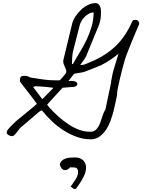

<svg xmlns="http://www.w3.org/2000/svg" viewBox="-20 -901 944 1243"><path d="M252 -185.5Q251 -185.5 250.5 -186Q250 -186.5 250 -186.5L248 -185.5Q246.1 -184.6 240.2 -181.6Q234.4 -178.7 232.4 -176.8Q225.6 -170.9 208 -155.8Q190.4 -140.6 170.9 -124Q151.4 -107.4 133.8 -92.3Q116.2 -77.1 109.4 -71.3Q107.4 -69.3 101.6 -61.5Q95.7 -53.7 88.4 -43.9Q81.1 -34.2 73.2 -26.9Q65.4 -19.5 59.6 -19.5Q48.8 -19.5 36.1 -25.9Q23.4 -32.2 23.4 -44.9Q23.4 -52.7 35.6 -67.4Q47.9 -82 65.9 -99.6Q84 -117.2 106.9 -135.7Q129.9 -154.3 151.4 -171.9Q172.9 -189.5 190.9 -204.6Q209 -219.7 218.8 -228.5Q190.4 -268.6 164.6 -300.8Q138.7 -333 109.4 -372.1V-382.8Q109.4 -399.4 116.2 -404.8Q123 -410.2 138.7 -410.2Q149.4 -410.2 156.2 -408.2Q163.1 -406.2 175.8 -399.4Q222.7 -391.6 261.2 -386.2Q299.8 -380.9 341.8 -380.9H366.2Q369.1 -382.8 374.5 -388.7Q379.9 -394.5 385.7 -401.4Q391.6 -408.2 397 -414.6Q402.3 -420.9 404.3 -423.8Q409.2 -429.7 409.2 -438.5Q409.2 -445.3 406.2 -453.1Q403.3 -460.9 399.4 -469.2Q395.5 -477.5 392.6 -485.8Q389.6 -494.1 389.6 -502.9V-509.8L447.3 -748Q452.1 -769.5 467.8 -793.5Q483.4 -817.4 503.9 -836.9Q524.4 -856.4 549.3 -868.7Q574.2 -880.9 597.7 -880.9Q609.4 -880.9 616.2 -875Q623 -869.1 627 -860.8Q630.9 -852.5 632.3 -842.8Q633.8 -833 633.8 -824.2Q633.8 -800.8 630.9 -778.3Q627.9 -755.9 618.2 -733.4L542 -547.9Q540 -540 534.7 -531.2Q529.3 -522.5 522.9 -513.2Q516.6 -503.9 510.3 -495.1Q503.9 -486.3 499 -480.5H506.8Q523.4 -480.5 537.1 -487.3Q550.8 -494.1 566.4 -500Q664.1 -540 730 -604Q795.9 -668 837.9 -766.6Q841.8 -770.5 847.2 -771.5Q852.5 -772.5 857.4 -772.5Q867.2 -772.5 874 -766.1Q880.9 -759.8 880.9 -750Q880.9 -749 880.9 -746.1Q880.9 -743.2 879.9 -742.2Q876 -734.4 868.7 -716.8Q861.3 -699.2 852.1 -677.2Q842.8 -655.3 833 -631.3Q823.2 -607.4 814.5 -585.4Q805.7 -563.5 799.3 -545.9Q793 -528.3 790 -519.5Q786.1 -506.8 780.8 -487.3Q775.4 -467.8 769.5 -444.8Q763.7 -421.9 757.8 -397.5Q752 -373 747.6 -353Q743.2 -333 740.7 -318.4Q738.3 -303.7 738.3 -299.8V-291Q738.3 -288.1 735.4 -273.4Q732.4 -258.8 728.5 -240.7Q724.6 -222.7 720.2 -204.6Q715.8 -186.5 713.9 -176.8Q707 -151.4 695.8 -120.1Q684.6 -88.9 667 -62Q649.4 -35.2 625 -17.1Q600.6 1 567.4 1Q521.5 1 476.6 -15.1Q431.6 -31.2 390.6 -57.6Q349.6 -84 314.5 -117.7Q279.3 -151.4 252 -185.5ZM285.2 -223.6Q285.2 -223.6 287.6 -220.2Q290 -216.8 293.9 -211.9Q297.9 -207 301.8 -202.1Q305.7 -197.3 308.6 -195.3Q332 -169.9 361.3 -144Q390.6 -118.2 423.3 -96.2Q456.1 -74.2 491.7 -61Q527.3 -47.9 564.5 -47.9Q589.8 -47.9 604.5 -64.5Q619.1 -81.1 627.9 -104Q636.7 -127 644 -151.4Q651.4 -175.8 662.1 -190.4L699.2 -366.2V-372.1Q703.1 -396.5 707.5 -417Q711.9 -437.5 718.3 -458Q724.6 -478.5 731.4 -501.5Q738.3 -524.4 747.1 -552.7Q736.3 -543.9 721.7 -533.2Q707 -522.5 692.4 -512.7Q677.7 -502.9 663.1 -494.6Q648.4 -486.3 637.7 -480.5Q627.9 -475.6 608.9 -468.3Q589.8 -460.9 570.8 -453.1Q551.8 -445.3 537.1 -439.9Q522.5 -434.6 518.6 -433.6L460.9 -423.8Q460.9 -423.8 457 -419.9Q453.1 -416 452.1 -414.1Q450.2 -412.1 446.3 -406.2Q442.4 -400.4 437.5 -395Q432.6 -389.6 428.7 -383.8Q424.8 -377.9 422.9 -376Q425.8 -376 435.1 -377Q444.3 -377.9 454.6 -376.5Q464.8 -375 472.7 -370.6Q480.5 -366.2 480.5 -357.4Q480.5 -347.7 471.7 -343.3Q462.9 -338.9 456.1 -337.9Q452.1 -337.9 442.4 -337.4Q432.6 -336.9 420.9 -335.9Q409.2 -335 399.4 -334Q389.6 -333 384.8 -333ZM253.9 -258.8 323.2 -329.1V-333Q312.5 -334 298.8 -335.9Q285.2 -337.9 269.5 -338.9Q253.9 -339.8 238.8 -341.3Q223.6 -342.8 211.9 -342.8H209Q207 -341.8 201.7 -340.3Q196.3 -338.9 194.3 -337.9ZM585.9 -820.3Q569.3 -820.3 554.7 -812Q540 -803.7 527.8 -791.5Q515.6 -779.3 506.8 -764.2Q498 -749 495.1 -733.4L452.1 -566.4Q450.2 -560.5 449.2 -549.8Q448.2 -539.1 447.3 -526.9Q446.3 -514.6 446.3 -503.4Q446.3 -492.2 446.3 -486.3H452.1Q473.6 -525.4 497.6 -564.5Q521.5 -603.5 541 -644.5Q560.5 -685.5 573.2 -728.5Q585.9 -771.5 585.9 -820.3ZM437.5 306.6Q446.3 293 455.1 281.2Q463.9 269.5 470.2 259.3Q476.6 249 481 236.8Q485.4 224.6 485.4 208Q485.4 197.3 478.5 189.9Q471.7 182.6 452.1 182.6Q439.5 182.6 438 182.6Q436.5 182.6 434.6 181.6Q418 199.2 405.8 200.2Q393.6 201.2 385.3 195.3Q377 189.5 372.6 179.2Q368.2 168.9 367.2 163.1Q370.1 149.4 379.9 140.1Q389.6 130.9 402.8 126Q416 121.1 431.6 119.6Q447.3 118.2 463.9 118.2Q499 118.2 518.1 136.7Q537.1 155.3 537.1 183.6Q537.1 205.1 528.8 226.1Q520.5 247.1 507.8 267.6Q504.9 273.4 498.5 282.7Q492.2 292 486.3 300.8Q480.5 309.6 475.6 315.9Q470.7 322.3 469.7 322.3H458Z"/></svg>

Font: Cedarville Cursive
Style: Regular
Weight: 400
Designer: Kimberly Geswein
Foundry: Kimberly Geswein
Version: Version 1.001 2010